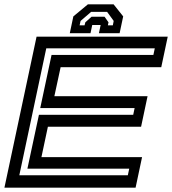

<svg xmlns="http://www.w3.org/2000/svg" viewBox="-30 -870 797 890"><path d="M-9.5 0 139.5 -700H747.5L717.5 -558.5H251L222 -424H654L624 -282.5H192L162 -141.5H628.5L598.5 0ZM59.5 -57.5H562.5L569 -88H97L150.5 -338H587.5L594 -369H156.5L209 -615.5H681L687.5 -646H184.5ZM496.5 -850 541 -794 524.5 -716H428.5L436.5 -754H397.5L389.5 -716H293.5L310 -794L377.5 -850ZM466.5 -815H392.5L343.5 -773L339 -752.5H362L365.5 -766.5L394.5 -792.5H454.5L473 -766.5L470 -752.5H493L497 -773Z"/></svg>

Font: Tourney Expanded SemiBold
Style: Italic
Weight: 600
Width: 7
Italic angle: -12°
Designer: Tyler Finck
Foundry: Etcetera Type Co
Version: Version 1.010; ttfautohint (v1.8.3)